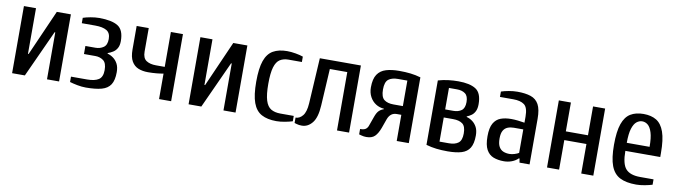

<svg xmlns="http://www.w3.org/2000/svg" viewBox="-31 -955 4963 1409"><g transform="rotate(10 2450.5 -250.0)"><path d="M65 0V-500H155V-160H160L310 -500H415V0H325V-350H320L160 0Z M615 10Q585 10 551.5 3.5Q518 -3 495 -10V-50H615Q671 -50 700.5 -69Q730 -88 730 -140Q730 -193 704.5 -211.5Q679 -230 645 -230H560V-290H635Q669 -290 694.5 -307.5Q720 -325 720 -370Q720 -415 690.5 -432.5Q661 -450 605 -450H505V-490Q528 -498 561.5 -504Q595 -510 625 -510Q719 -510 764.5 -481.5Q810 -453 810 -370Q810 -338 798.5 -317.5Q787 -297 768.5 -285.5Q750 -274 730 -267V-263Q753 -257 773.5 -242Q794 -227 807 -202.5Q820 -178 820 -140Q820 -80 799 -47.5Q778 -15 733 -2.5Q688 10 615 10Z M1160 0V-190Q1141 -186 1110 -183Q1079 -180 1045 -180Q1005 -180 973.5 -192.5Q942 -205 923.5 -236.5Q905 -268 905 -325V-500H995V-325Q995 -276 1022.5 -258Q1050 -240 1095 -240H1160V-500H1250V0Z M1380 0V-500H1470V-160H1475L1625 -500H1730V0H1640V-350H1635L1475 0Z M2035 10Q1968 10 1924.5 -13.5Q1881 -37 1860.5 -93.5Q1840 -150 1840 -250Q1840 -350 1860 -406.5Q1880 -463 1921.5 -486.5Q1963 -510 2025 -510Q2055 -510 2089 -504Q2123 -498 2145 -490V-450H2045Q2008 -450 1982 -433.5Q1956 -417 1943 -373.5Q1930 -330 1930 -250Q1930 -170 1943.5 -126.5Q1957 -83 1985 -66.5Q2013 -50 2055 -50H2155V-10Q2133 -3 2099 3.5Q2065 10 2035 10Z M2225 10Q2203 10 2187 5Q2171 0 2170 0V-40Q2200 -40 2223 -68Q2246 -96 2250 -160L2270 -500H2576V0H2486V-435H2356L2340 -160Q2335 -70 2302.5 -30Q2270 10 2225 10Z M2706 10Q2687 10 2669 5Q2651 0 2651 0V-40Q2681 -40 2693.5 -50Q2706 -60 2711 -75L2736 -145Q2748 -179 2763 -193Q2778 -207 2797 -213V-217Q2764 -219 2736.5 -236.5Q2709 -254 2692.5 -284.5Q2676 -315 2676 -355Q2676 -418 2698.5 -451.5Q2721 -485 2762.5 -497.5Q2804 -510 2861 -510Q2906 -510 2945 -505.5Q2984 -501 3021 -490V0H2931V-195H2897Q2850 -195 2831 -145L2806 -75Q2790 -32 2768.5 -11Q2747 10 2706 10ZM2861 -260H2931V-450H2861Q2816 -450 2791 -430.5Q2766 -411 2766 -355Q2766 -299 2791 -279.5Q2816 -260 2861 -260Z M3311 10Q3266 10 3227.5 5.5Q3189 1 3151 -10V-490Q3189 -501 3226.5 -505.5Q3264 -510 3301 -510Q3387 -510 3431.5 -481.5Q3476 -453 3476 -370Q3476 -338 3466 -317.5Q3456 -297 3440 -285.5Q3424 -274 3406 -267V-263Q3429 -257 3449.5 -242Q3470 -227 3483 -202.5Q3496 -178 3496 -140Q3496 -80 3476 -47.5Q3456 -15 3415 -2.5Q3374 10 3311 10ZM3241 -50H3311Q3356 -50 3381 -69Q3406 -88 3406 -140Q3406 -193 3381 -211.5Q3356 -230 3311 -230H3241ZM3241 -290H3301Q3339 -290 3362.5 -307.5Q3386 -325 3386 -370Q3386 -415 3362.5 -432.5Q3339 -450 3301 -450H3241Z M3731 10Q3686 10 3652.5 -3Q3619 -16 3600 -50.5Q3581 -85 3581 -150Q3581 -213 3600 -246.5Q3619 -280 3652.5 -292.5Q3686 -305 3731 -305Q3754 -305 3781.5 -302Q3809 -299 3831 -295V-340Q3831 -408 3802.5 -429Q3774 -450 3721 -450H3621V-490Q3644 -498 3677.5 -504Q3711 -510 3741 -510Q3801 -510 3841 -496.5Q3881 -483 3901 -446.5Q3921 -410 3921 -340V0H3846L3841 -30H3836Q3817 -11 3789 -0.5Q3761 10 3731 10ZM3761 -50Q3780 -50 3800 -56.5Q3820 -63 3831 -70V-245H3761Q3736 -245 3715.5 -237Q3695 -229 3683 -208.5Q3671 -188 3671 -150Q3671 -110 3683 -88.5Q3695 -67 3715.5 -58.5Q3736 -50 3761 -50Z M4051 0V-500H4141V-285H4306V-500H4396V0H4306V-220H4141V0Z M4716 10Q4641 10 4595 -13.5Q4549 -37 4527.5 -93.5Q4506 -150 4506 -250Q4506 -350 4526 -406.5Q4546 -463 4585 -486.5Q4624 -510 4681 -510Q4739 -510 4777.5 -486.5Q4816 -463 4836 -406.5Q4856 -350 4856 -250V-220H4596Q4596 -123 4628.5 -86.5Q4661 -50 4736 -50H4836V-10Q4814 -3 4780 3.5Q4746 10 4716 10ZM4596 -280H4766Q4766 -348 4754 -386Q4742 -424 4723 -439.5Q4704 -455 4681 -455Q4659 -455 4639.5 -439.5Q4620 -424 4608 -386Q4596 -348 4596 -280Z"/></g></svg>

Font: Cuprum
Style: Regular
Weight: 400
Designer: Jovanny Lemonad
Foundry: Jovanny Lemonad
Version: Version 3.000